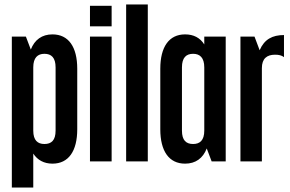

<svg xmlns="http://www.w3.org/2000/svg" viewBox="-20 -723 1301 860"><path d="M33 117H129V-35C148 -6 177 10 215 10C287 10 326 -46 326 -144V-415C326 -513 287 -569 215 -569C168 -569 135 -545 118 -501L96 -559H33ZM179 -482C210 -482 229 -465 229 -421V-138C229 -94 210 -78 179 -78C149 -78 129 -94 129 -138V-421C129 -465 149 -482 179 -482Z M383 -697V-605H480V-697ZM383 -559V0H480V-559Z M545 -703V0H642V-703Z M809 -569C737 -569 698 -513 698 -415V-144C698 -46 737 10 809 10C856 10 889 -14 906 -58L928 0H991V-559H895V-524C876 -554 847 -569 809 -569ZM845 -482C875 -482 895 -465 895 -421V-138C895 -94 875 -78 845 -78C814 -78 795 -94 795 -138V-421C795 -465 814 -482 845 -482Z M1143 -498 1120 -559H1057V0H1153V-418C1153 -461 1176 -478 1212 -478C1229 -478 1242 -475 1252 -467V-566C1200 -566 1164 -547 1143 -498Z"/></svg>

Font: Modon Arabic
Style: Bold
Weight: 700
Designer: Ahmedzaza
Foundry: Ahmedzaza
Version: Version 2.010